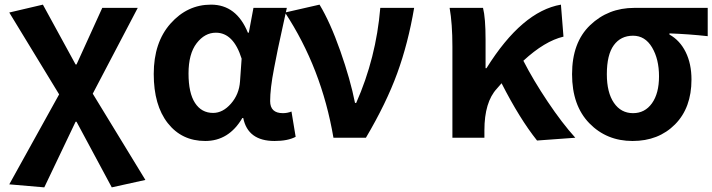

<svg xmlns="http://www.w3.org/2000/svg" viewBox="-20 -594 3072 828"><path d="M171 214 20 201 235 -187 20 -540 165 -574 306 -316H310L421 -560H574L380 -190L607 182L462 214L310 -69H306Z M865 14Q764 14 703.5 -63Q643 -140 643 -275Q643 -411 715.5 -492.5Q788 -574 890 -574Q1000 -574 1049 -453H1053L1073 -560H1217Q1213 -540 1199 -478Q1185 -416 1178.5 -383.5Q1172 -351 1162.5 -302.5Q1153 -254 1149 -219Q1145 -184 1145 -158Q1145 -106 1200 -106Q1219 -106 1237 -113L1255 -4Q1221 14 1164 14Q1049 14 1029 -85H1025Q967 14 865 14ZM899 -107Q941 -107 976 -147Q1011 -187 1015 -242L1022 -341Q987 -453 911 -453Q863 -453 828 -407.5Q793 -362 793 -277Q793 -193 821 -150Q849 -107 899 -107Z M1418 0Q1367 -300 1209 -540L1358 -574Q1404 -498 1447.5 -374.5Q1491 -251 1511 -150H1516Q1602 -344 1620 -560H1766Q1740 -407 1693 -278Q1646 -149 1558 0Z M2461 0 2296 12Q2221 -82 2143 -235L2123 -212Q2069 -154 2069 -32V0H1931V-393Q1931 -492 1919 -560H2063Q2074 -517 2074 -423V-300H2078Q2231 -545 2399 -574L2410 -436Q2329 -417 2237 -332Q2280 -248 2342 -155.5Q2404 -63 2461 0Z M2447 -274Q2447 -411 2525 -485.5Q2603 -560 2715 -560H3032V-438Q2950 -447 2867 -450V-445Q2912 -420 2937 -369.5Q2962 -319 2962 -251Q2962 -129 2891 -57.5Q2820 14 2708 14Q2596 14 2521.5 -62.5Q2447 -139 2447 -274ZM2710 -106Q2761 -106 2791.5 -148.5Q2822 -191 2822 -265Q2822 -339 2792 -389.5Q2762 -440 2710 -440Q2657 -440 2627 -399Q2597 -358 2597 -274Q2597 -195 2627.5 -150.5Q2658 -106 2710 -106Z"/></svg>

Font: NotoSansHansBold
Style: Bold
Weight: 700
Designer: Ryoko NISHIZUKA  (kana & ideographs); Paul D. Hunt (Latin, Greek & Cyrillic); Wenlong ZHANG  (bopomofo); Sandoll Communi
Foundry: Adobe Systems Incorporated
Version: Version 1.00;December 8, 2021;FontCreator 13.0.0.2675 64-bit